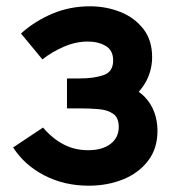

<svg xmlns="http://www.w3.org/2000/svg" viewBox="-20 -575 560 610"><path d="M261.8 15Q184.8 15 121.5 -17.4Q58.2 -49.8 21.7 -106.5L116.7 -169.8Q145.4 -135.7 181 -116.8Q216.5 -97.8 260 -97.8Q305.2 -97.8 331.3 -117.9Q357.3 -137.9 357.3 -171.7Q357.3 -200.9 339.8 -213.3Q322.3 -225.7 293.8 -228.2Q265.3 -230.7 232.8 -230.7H192.8V-325.8H232.7Q278.2 -325.8 308.8 -336.3Q339.5 -346.8 339.5 -382.8Q339.5 -415.4 315.6 -429.2Q291.7 -443 259.5 -443Q220.5 -443 182.5 -426.4Q144.4 -409.8 114.7 -386.3L46.7 -468.5Q91.2 -508.5 147 -531.8Q202.8 -555 265.3 -555Q317.3 -555 362.6 -536.9Q407.8 -518.8 435.6 -482.9Q463.3 -447 463.3 -393.8Q463.3 -356.1 447.3 -322.6Q431.2 -289.1 395.7 -258.8L393.8 -298Q421.4 -286.7 440.8 -266.1Q460.2 -245.5 470.3 -218.1Q480.3 -190.8 480.3 -159.3Q480.3 -103 450.4 -64Q420.5 -25.1 370.8 -5Q321.1 15 261.8 15Z"/></svg>

Font: Manrope ExtraLight
Style: Regular
Weight: 200
Designer: Mikhail Sharanda
Foundry: Mikhail Sharanda
Version: Version 4.505